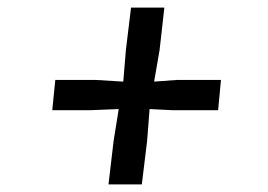

<svg xmlns="http://www.w3.org/2000/svg" viewBox="-20 -573 709 507"><path d="M280 -201 293.5 -285 218 -282H118L126 -362H231.5L305.5 -357.5L312.5 -441.5L326 -553H414L401.5 -441.5L387 -357.5L448.5 -362H563.5L556 -282H435.5L375 -285L368.5 -201L354.5 -86H266.5Z"/></svg>

Font: Merriweather 24pt SemiBold
Style: Italic
Weight: 600
Italic angle: -7.8°
Version: Version 2.101